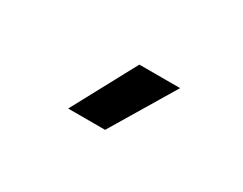

<svg xmlns="http://www.w3.org/2000/svg" viewBox="-37 -901 575 455"><g transform="rotate(30 250.0 -673.0)"><path d="M156 -585 250 -759.5H361.5L257 -585Z"/></g></svg>

Font: Geologica Cursive
Style: Regular
Weight: 400
Designer: Sindre Bremnes, Frode Helland
Foundry: Monokrom Skriftforlag AS
Version: Version 1.010;gftools[0.9.28]